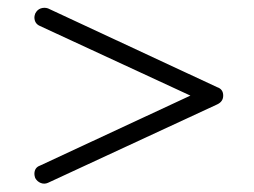

<svg xmlns="http://www.w3.org/2000/svg" viewBox="-20 -442 634 480"><path d="M100 15Q91 19 82 15.5Q73 12 68 3Q66 -3 66 -7Q66 -23 80 -28L456 -203L80 -377Q66 -383 66 -399Q66 -402 68 -408Q73 -418 82 -421Q91 -424 100 -421L523 -224Q538 -219 538 -203Q538 -188 523 -181Z"/></svg>

Font: Zen Kurenaido
Style: ARC
Weight: 400
Designer: Yoshimichi Ohira
Foundry: Positype
Version: Version 1.001